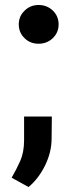

<svg xmlns="http://www.w3.org/2000/svg" viewBox="-20 -586 291 774"><path d="M55.7 -487.8C55.7 -465.3 63.5 -446.8 79.1 -432.1C94.2 -417 113.3 -409.7 135.7 -409.7C157.7 -409.7 176.8 -417 192.9 -432.1C208.5 -447.3 216.3 -465.8 216.3 -487.8C216.3 -509.8 208.5 -528.3 192.9 -543.5C176.8 -558.6 157.7 -565.9 135.7 -565.9C113.8 -565.9 95.2 -558.6 79.6 -543.5C63.5 -528.3 55.7 -509.8 55.7 -487.8ZM77.1 -116.2V-21C77.1 11.7 71.8 39.6 61.5 63C51.3 85.9 39.6 108.4 26.9 130.4L95.2 168C123 144.5 145.5 114.7 162.6 79.1C179.7 43.5 188 7.8 188 -26.9L189 -116.2Z"/></svg>

Font: Vazirmatn SemiBold
Style: Regular
Weight: 600
Designer: Saber Rastikerdar
Foundry: Saber Rastikerdar
Version: Version 33.003